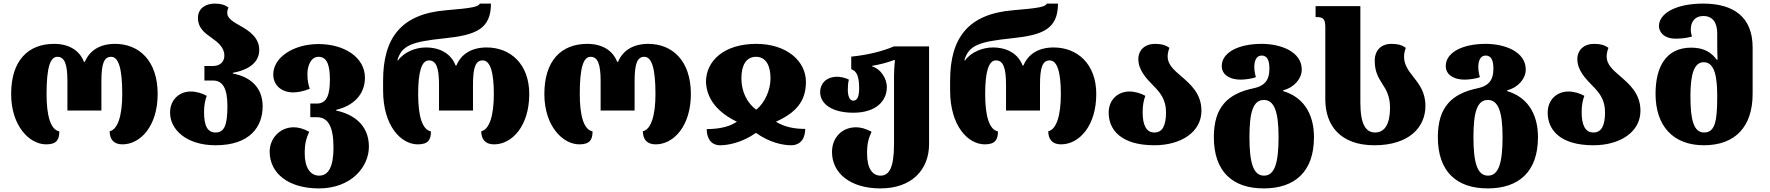

<svg xmlns="http://www.w3.org/2000/svg" viewBox="-20 -794 9844 1068"><path d="M237 9C297 9 310 -19 310 -63C262 -73 239 -147 239 -271C239 -418 259 -478 299 -478C339 -478 355 -438 355 -343V-179H544V-343C544 -438 558 -478 598 -478C638 -478 660 -418 660 -271C660 -150 635 -74 590 -64C590 -20 612 9 661 9C762 9 857 -94 857 -271C857 -458 752 -550 620 -550C536 -550 478 -513 452 -450H447C423 -513 364 -550 281 -550C137 -550 42 -458 42 -271C42 -93 144 9 237 9Z M1179 14C1368 14 1441 -87 1441 -203C1441 -306 1374 -367 1275 -385V-389C1374 -407 1422 -454 1422 -516C1422 -585 1367 -622 1317 -650C1278 -672 1244 -692 1244 -721C1244 -732 1246 -742 1251 -752C1232 -766 1211 -774 1174 -774C1126 -774 1081 -749 1081 -694C1081 -639 1118 -611 1155 -585C1192 -559 1228 -531 1228 -484C1228 -447 1200 -427 1166 -427H1117V-346H1166C1220 -346 1245 -300 1245 -203C1245 -95 1226 -57 1180 -57C1135 -57 1115 -92 1115 -170C1115 -206 1120 -235 1130 -261C1105 -275 1072 -285 1041 -285C980 -285 926 -242 926 -167C926 -75 1015 14 1179 14Z M1754 254C1934 254 2032 134 2032 22C2032 -101 1944 -159 1850 -179V-183C1944 -205 2010 -267 2010 -362C2010 -475 1895 -549 1752 -549C1613 -549 1500 -475 1500 -380C1500 -324 1541 -280 1612 -280C1640 -280 1671 -288 1703 -300C1694 -329 1690 -345 1690 -384C1690 -425 1708 -478 1752 -478C1801 -478 1815 -427 1815 -352C1815 -273 1801 -218 1743 -218H1706V-142H1743C1806 -142 1835 -88 1835 27C1835 136 1806 183 1755 183C1705 183 1675 136 1675 60C1675 2 1683 -22 1700 -61C1669 -78 1640 -86 1614 -86C1533 -86 1480 -20 1480 49C1480 171 1585 254 1754 254Z M2304 9C2364 9 2377 -19 2377 -63C2329 -73 2306 -147 2306 -271C2306 -398 2326 -458 2366 -458C2406 -458 2422 -418 2422 -323V-179H2611V-323C2611 -418 2625 -458 2665 -458C2705 -458 2727 -398 2727 -271C2727 -150 2702 -74 2657 -64C2657 -20 2679 9 2728 9C2829 9 2924 -94 2924 -271C2924 -438 2819 -530 2687 -530C2603 -530 2545 -493 2519 -430H2514C2490 -493 2431 -530 2348 -530C2294 -530 2229 -506 2194 -458H2190C2215 -543 2272 -562 2454 -581C2626 -599 2711 -632 2711 -774H2649C2641 -756 2606 -749 2462 -737C2215 -717 2111 -587 2111 -346V-291C2111 -93 2211 9 2304 9Z M3203 9C3263 9 3276 -19 3276 -63C3228 -73 3205 -147 3205 -271C3205 -418 3225 -478 3265 -478C3305 -478 3321 -438 3321 -343V-179H3510V-343C3510 -438 3524 -478 3564 -478C3604 -478 3626 -418 3626 -271C3626 -150 3601 -74 3556 -64C3556 -20 3578 9 3627 9C3728 9 3823 -94 3823 -271C3823 -458 3718 -550 3586 -550C3502 -550 3444 -513 3418 -450H3413C3389 -513 3330 -550 3247 -550C3103 -550 3008 -458 3008 -271C3008 -93 3110 9 3203 9Z M3986 14C4031 14 4109 -1 4185 -55C4260 -1 4335 14 4380 14C4440 14 4459 -33 4459 -77C4408 -77 4349 -84 4296 -117C4406 -166 4463 -230 4463 -338C4463 -456 4354 -550 4187 -550C4008 -550 3907 -456 3907 -338C3911 -239 3977 -166 4079 -117C4031 -84 3965 -76 3911 -76C3911 -32 3930 14 3986 14ZM4187 -184C4134 -221 4104 -287 4104 -358C4104 -430 4130 -478 4185 -478C4240 -478 4266 -430 4266 -358C4266 -292 4233 -221 4187 -184Z M4877 254C5052 254 5148 150 5148 7V-536H4953C4884 -507 4804 -488 4715 -479V-409C4744 -400 4759 -371 4759 -305C4759 -261 4751 -234 4726 -234C4704 -234 4696 -265 4696 -293C4696 -313 4697 -334 4702 -351C4682 -362 4653 -367 4638 -367C4567 -367 4542 -320 4542 -282C4542 -218 4605 -167 4727 -167C4852 -167 4913 -232 4913 -309C4913 -361 4875 -413 4832 -424V-428C4873 -435 4914 -445 4953 -460H4958C4955 -430 4953 -399 4953 -369V7C4953 143 4924 183 4878 183C4833 183 4803 143 4803 60C4803 2 4811 -22 4828 -61C4797 -78 4768 -86 4742 -86C4661 -86 4608 -26 4608 51C4608 171 4712 254 4877 254Z M5458 9C5518 9 5531 -19 5531 -63C5483 -73 5460 -147 5460 -271C5460 -398 5480 -458 5520 -458C5560 -458 5576 -418 5576 -323V-179H5765V-323C5765 -418 5779 -458 5819 -458C5859 -458 5881 -398 5881 -271C5881 -150 5856 -74 5811 -64C5811 -20 5833 9 5882 9C5983 9 6078 -94 6078 -271C6078 -438 5973 -530 5841 -530C5757 -530 5699 -493 5673 -430H5668C5644 -493 5585 -530 5502 -530C5448 -530 5383 -506 5348 -458H5344C5369 -543 5426 -562 5608 -581C5780 -599 5865 -632 5865 -774H5803C5795 -756 5760 -749 5616 -737C5369 -717 5265 -587 5265 -346V-291C5265 -93 5365 9 5458 9Z M6401 14C6549 14 6663 -59 6663 -178C6663 -275 6600 -327 6547 -373C6508 -406 6475 -437 6475 -479C6475 -494 6478 -510 6485 -528C6466 -542 6442 -550 6405 -550C6348 -550 6312 -515 6312 -465C6312 -404 6356 -358 6396 -317C6432 -281 6466 -241 6466 -170C6466 -98 6448 -57 6401 -57C6356 -57 6336 -98 6336 -170C6336 -206 6341 -235 6351 -261C6326 -275 6293 -285 6262 -285C6201 -285 6147 -242 6147 -167C6147 -73 6215 14 6401 14Z M7009 254C7183 254 7289 161 7289 -31C7289 -171 7221 -257 7118 -287V-292C7181 -308 7221 -358 7221 -407C7221 -507 7104 -550 6998 -550C6867 -550 6776 -501 6776 -427C6776 -377 6822 -351 6881 -351C6903 -351 6945 -356 6966 -365C6962 -376 6957 -400 6957 -421C6957 -455 6968 -485 6998 -485C7031 -485 7041 -455 7041 -412C7041 -358 7024 -318 6953 -303C6810 -273 6732 -199 6732 -31C6732 161 6837 254 7009 254ZM7011 183C6951 183 6930 110 6930 -31C6930 -168 6950 -238 7010 -238C7070 -238 7092 -168 7092 -31C7092 110 7071 183 7011 183Z M7625 14C7818 14 7909 -86 7909 -205C7909 -283 7872 -328 7839 -370C7813 -403 7790 -435 7790 -479C7790 -494 7793 -510 7800 -528C7781 -542 7757 -550 7720 -550C7663 -550 7627 -515 7627 -456C7627 -394 7648 -361 7669 -328C7691 -294 7712 -259 7712 -195C7712 -103 7682 -57 7629 -57C7578 -57 7547 -101 7547 -224V-760H7298V-699H7304C7345 -699 7352 -684 7352 -639V-241C7352 -97 7435 14 7625 14Z M8255 254C8429 254 8535 161 8535 -31C8535 -171 8467 -257 8364 -287V-292C8427 -308 8467 -358 8467 -407C8467 -507 8350 -550 8244 -550C8113 -550 8022 -501 8022 -427C8022 -377 8068 -351 8127 -351C8149 -351 8191 -356 8212 -365C8208 -376 8203 -400 8203 -421C8203 -455 8214 -485 8244 -485C8277 -485 8287 -455 8287 -412C8287 -358 8270 -318 8199 -303C8056 -273 7978 -199 7978 -31C7978 161 8083 254 8255 254ZM8257 183C8197 183 8176 110 8176 -31C8176 -168 8196 -238 8256 -238C8316 -238 8338 -168 8338 -31C8338 110 8317 183 8257 183Z M8843 14C8991 14 9105 -59 9105 -178C9105 -275 9042 -327 8989 -373C8950 -406 8917 -437 8917 -479C8917 -494 8920 -510 8927 -528C8908 -542 8884 -550 8847 -550C8790 -550 8754 -515 8754 -465C8754 -404 8798 -358 8838 -317C8874 -281 8908 -241 8908 -170C8908 -98 8890 -57 8843 -57C8798 -57 8778 -98 8778 -170C8778 -206 8783 -235 8793 -261C8768 -275 8735 -285 8704 -285C8643 -285 8589 -242 8589 -167C8589 -73 8657 14 8843 14Z M9458 14C9634 14 9729 -91 9729 -272V-530C9729 -702 9620 -774 9454 -774C9301 -774 9208 -719 9208 -649C9208 -618 9233 -579 9301 -579C9328 -579 9364 -582 9392 -591C9387 -604 9385 -618 9385 -631C9385 -671 9407 -705 9454 -705C9511 -705 9532 -663 9532 -608V-576C9532 -547 9532 -492 9534 -462H9529C9501 -500 9461 -529 9388 -529C9244 -529 9189 -418 9189 -272C9189 -94 9286 14 9458 14ZM9459 -57C9402 -57 9383 -125 9383 -258C9383 -378 9402 -448 9457 -448C9522 -448 9532 -354 9532 -258C9532 -125 9522 -57 9459 -57Z"/></svg>

Font: Noto Serif Georgian Black
Style: Regular
Weight: 900
Designer: Monotype Design Team, Akaki Razmadze
Foundry: Google LLC
Version: Version 2.003